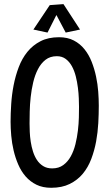

<svg xmlns="http://www.w3.org/2000/svg" viewBox="-20 -891 530 929"><path d="M458 -379.9Q458 -340.3 455.6 -295.4Q453.1 -250.5 445.1 -206.5Q437 -162.6 421.6 -121.8Q406.2 -81.1 380.6 -50.3Q355 -19.5 317.4 -1Q279.8 17.6 227.5 17.6Q186.5 17.6 156.2 2.7Q126 -12.2 104.2 -37.1Q82.5 -62 68.4 -94.7Q54.2 -127.4 45.9 -162.8Q37.6 -198.2 34.4 -234.4Q31.2 -270.5 31.2 -301.8Q31.2 -341.3 34.2 -387.2Q37.1 -433.1 45.9 -478.5Q54.7 -523.9 70.6 -565.9Q86.4 -607.9 112.5 -640.1Q138.7 -672.4 176.3 -691.7Q213.9 -710.9 265.6 -710.9Q306.6 -710.9 337.2 -695.1Q367.7 -679.2 388.9 -652.6Q410.2 -626 423.6 -591.8Q437 -557.6 444.8 -520.8Q452.6 -483.9 455.3 -447.5Q458 -411.1 458 -379.9ZM362.3 -374Q362.3 -390.6 361.3 -415.3Q360.4 -439.9 356.9 -467Q353.5 -494.1 346.7 -521.5Q339.8 -548.8 327.9 -570.6Q315.9 -592.3 298.1 -605.7Q280.3 -619.1 254.9 -619.1Q222.7 -619.1 200.4 -601.8Q178.2 -584.5 163.6 -556.2Q148.9 -527.8 140.6 -492.4Q132.3 -457 128.4 -420.9Q124.5 -384.8 123.8 -351.3Q123 -317.9 123 -293.9Q123 -275.9 124 -252.7Q125 -229.5 128.7 -205.3Q132.3 -181.2 139.6 -158Q147 -134.8 158.9 -116.7Q170.9 -98.6 189 -87.4Q207 -76.2 232.4 -76.2Q264.2 -76.2 286.1 -92.3Q308.1 -108.4 322.5 -134.5Q336.9 -160.6 345 -193.4Q353 -226.1 356.9 -259Q360.8 -292 361.6 -322.3Q362.3 -352.5 362.3 -374ZM367.2 -748 297.9 -733.4 252.9 -818.4 210 -733.4 141.6 -748 220.7 -866.2 287.1 -871.1Z"/></svg>

Font: Maiden Orange
Style: Regular
Weight: 400
Designer: Astigmatic (AOETI)
Foundry: Astigmatic (AOETI)
Version: Version 1.001